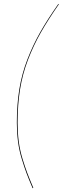

<svg xmlns="http://www.w3.org/2000/svg" viewBox="-20 -846 324 991"><path d="M281.2 -825.7 283.7 -823.7Q227.5 -743.2 190.2 -677.2Q152.8 -611.3 124.5 -537.6Q96.2 -463.9 83.5 -384.8Q70.8 -305.7 70.8 -212.4Q70.8 -161.6 76.7 -116.7Q82.5 -71.8 95.9 -27.6Q109.4 16.6 120.4 45.7Q131.3 74.7 151.9 123.5L148.4 125.5Q127.9 77.6 116.7 47.6Q105.5 17.6 92 -26.6Q78.6 -70.8 72.8 -116.2Q66.9 -161.6 66.9 -212.4Q66.9 -306.6 79.8 -386Q92.8 -465.3 121.3 -539.3Q149.9 -613.3 187.3 -679.2Q224.6 -745.1 281.2 -825.7Z"/></svg>

Font: Fira Sans Compressed Four
Style: Italic
Weight: 100
Width: 3
Italic angle: -8°
Designer: Carrois Corporate & Edenspiekermann AG
Foundry: Carrois Corporate GbR & Edenspiekermann AG
Version: Version 4.203;PS 004.203;hotconv 1.0.88;makeotf.lib2.5.64775